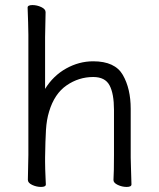

<svg xmlns="http://www.w3.org/2000/svg" viewBox="-20 -727 628 758"><path d="M430 -115V-293Q430 -357 412.5 -390Q395 -423 348 -423Q291 -423 243 -390Q195 -357 174 -287Q164 -255 161.5 -214Q159 -173 158 -105V-89Q158 -63 160 -21L161 1Q161 11 142 11Q124 11 107 3Q90 -5 90 -17L92 -115V-590L91 -639L89 -697Q89 -707 108 -707Q126 -707 143 -699Q160 -691 160 -679L158 -580V-376Q190 -428 241 -456.5Q292 -485 348 -485Q434 -485 465 -431Q496 -377 496 -297V-105L497 -67L499 1Q499 11 480 11Q462 11 445 3Q428 -5 428 -16V-17Q430 -49 430 -115Z"/></svg>

Font: Iansui
Style: Regular
Weight: 400
Designer: But Ko / Fontworks Inc.
Foundry: zi-hi.com / Fontworks Inc.
Version: Version 1.002